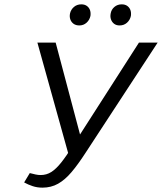

<svg xmlns="http://www.w3.org/2000/svg" viewBox="-20 -854 745 883"><path d="M175 9Q151 9 130 2Q109 -5 91 -15L117 -58Q132 -54 144 -51.5Q156 -49 167 -49Q194 -49 216 -63Q238 -77 261.5 -106.5Q285 -136 315 -184L619 -658H705L372 -149Q339 -98 309 -62.5Q279 -27 247 -9Q215 9 175 9ZM299 -130 152 -658H236L362 -183ZM345 -737Q329 -737 318.5 -744.5Q308 -752 303.5 -764.5Q299 -777 302 -792Q306 -810 320 -822Q334 -834 354 -834Q369 -834 379 -827Q389 -820 393.5 -808.5Q398 -797 396 -781Q392 -762 378 -749.5Q364 -737 345 -737ZM530 -737Q515 -737 505 -744.5Q495 -752 490.5 -764.5Q486 -777 489 -792Q492 -810 506 -822Q520 -834 540 -834Q555 -834 565 -827Q575 -820 579.5 -808.5Q584 -797 582 -781Q578 -762 564 -749.5Q550 -737 530 -737Z"/></svg>

Font: Ysabeau Office Medium
Style: Italic
Weight: 500
Italic angle: -12°
Designer: Christian Thalmann (Catharsis Fonts)
Version: Version 2.001;gftools[0.9.30]; featfreeze: tnum,lnum,ss02